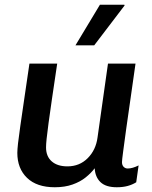

<svg xmlns="http://www.w3.org/2000/svg" viewBox="-20 -779 640 809"><path d="M211 10Q135 10 94 -29.5Q53 -69 53 -135Q53 -148 56 -175.5Q59 -203 65.5 -247.5Q72 -292 81.5 -357.5Q91 -423 104 -511H221Q208 -424 199 -362.5Q190 -301 184.5 -260Q179 -219 176.5 -195Q174 -171 174 -158Q174 -120 198 -99Q222 -78 264 -78Q315 -78 349.5 -112.5Q384 -147 391 -200L435 -511H551Q541 -438 530.5 -367Q520 -296 512 -237.5Q504 -179 499 -141.5Q494 -104 494 -96Q494 -83 501 -76Q508 -69 518 -69Q538 -69 564 -82L554 -11Q538 -1 518 4.5Q498 10 472 10Q426 10 403.5 -11.5Q381 -33 379 -70Q364 -50 341 -31.5Q318 -13 285.5 -1.5Q253 10 211 10ZM298 -588 401 -759H504L505 -756L377 -588Z"/></svg>

Font: Chivo Mono Medium
Style: Italic
Weight: 500
Italic angle: -8.05°
Monospace: yes
Designer: Hector Gatti
Foundry: Omnibus-Type
Version: Version 1.008